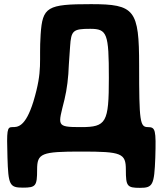

<svg xmlns="http://www.w3.org/2000/svg" viewBox="-20 -731 787 926"><path d="M729 29C733 -105 730 -118 693 -118C655 -118 651 -145 651 -415C651 -684 630 -711 419 -711C207 -711 185 -698 176 -565C167 -432 188 -397 141 -241C102 -116 64 -118 39 -118C14 -118 12 -105 16 28C20 161 26 174 90 174C153 174 159 166 159 87C159 8 179 0 373 0C567 0 587 8 587 88C587 167 593 175 655 175C717 175 724 162 729 29ZM312 -419 318 -506C323 -584 332 -592 415 -592C497 -592 505 -570 505 -355C505 -140 493 -118 371 -118C248 -118 260 -124 291 -251C303 -301 310 -357 312 -419Z"/></svg>

Font: Asimov Print
Style: A
Weight: 500
Designer: Google
Version: Version 2.000980: 2014